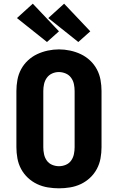

<svg xmlns="http://www.w3.org/2000/svg" viewBox="-20 -1014 640 1042"><path d="M300 8Q270 8 239.5 3Q209 -2 181.5 -15Q154 -28 131.5 -49Q109 -70 94.5 -97Q80 -124 74.5 -154.5Q69 -185 69 -215V-520Q69 -550 74.5 -580.5Q80 -611 94.5 -638Q109 -665 131.5 -686Q154 -707 181.5 -720Q209 -733 239.5 -739.5Q270 -746 300 -746Q330 -746 360.5 -739.5Q391 -733 418.5 -720Q446 -707 468.5 -686Q491 -665 505.5 -638Q520 -611 525.5 -580.5Q531 -550 531 -520V-215Q531 -185 525.5 -154.5Q520 -124 505.5 -97Q491 -70 468.5 -49Q446 -28 418.5 -15Q391 -2 360.5 3Q330 8 300 8ZM300 -112Q319 -112 337 -119.5Q355 -127 366 -142.5Q377 -158 381 -177Q385 -196 385 -215V-520Q385 -539 381 -558Q377 -577 365.5 -592.5Q354 -608 336 -615.5Q318 -623 299 -623Q280 -623 262.5 -615Q245 -607 234 -591.5Q223 -576 219 -557.5Q215 -539 215 -520V-215Q215 -196 219 -177Q223 -158 234 -142.5Q245 -127 263 -119.5Q281 -112 300 -112ZM405 -786 242 -916 328 -994 470 -844ZM235 -786 72 -916 158 -994 300 -844Z"/></svg>

Font: Iosevka Custom Heavy Extended
Style: Regular
Weight: 900
Width: 7
Monospace: yes
Designer: Belleve Invis
Foundry: Belleve Invis
Version: Version 11.2.4; ttfautohint (v1.8.4)